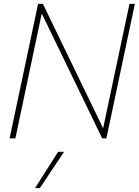

<svg xmlns="http://www.w3.org/2000/svg" viewBox="-20 -719 721 998"><path d="M178 -699H203L516 -52L653 -699H681L533 0H511L197 -649L60 0H30ZM282 70H313L187 259H162Z"/></svg>

Font: Prompt Thin
Style: Italic
Weight: 250
Italic angle: -12°
Designer: Katatrad Team
Foundry: CadsonDemak
Version: Version 1.001